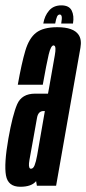

<svg xmlns="http://www.w3.org/2000/svg" viewBox="-39 -710 329 734"><path d="M102 0 99 -17.5Q81.5 4 38.5 4Q-8.5 4 -16.2 -39.5Q-24 -83 -7 -180Q9 -270.5 26.5 -311.2Q44 -352 95.5 -352H144.5L148.5 -373.5Q164 -460.5 170.5 -498.5Q176.5 -532 168.5 -535.5Q167.5 -536.5 166 -536.5Q155.5 -536.5 147.2 -501.8Q139 -467 124.5 -386H29Q43.5 -468 57.8 -516Q72 -564 99.2 -585Q126.5 -606 180 -606Q242 -606 261.5 -577Q274 -558.5 268.5 -527.5Q255 -449 232 -321L175.5 0ZM103 -116 132.5 -285.5H127.5Q107 -285.5 102.5 -259.5Q98 -233.5 88.5 -181Q79.5 -130.5 73.5 -98Q68.5 -70 76.5 -65.5Q77.5 -65 79.5 -65Q88 -65 93.2 -78Q98.5 -91 103 -116ZM195.5 -689.5Q225 -689.5 235 -669.8Q245 -650 240 -620H195Q198.5 -640 196.8 -647.2Q195 -654.5 189.5 -654.5Q183 -654.5 179.2 -646.8Q175.5 -639 172 -620H126.5Q131.5 -650 148.8 -669.8Q166 -689.5 195.5 -689.5Z"/></svg>

Font: Anybody UltraCondensed Medium
Style: Italic
Weight: 500
Width: 1
Italic angle: -10°
Designer: Tyler Finck
Foundry: Etcetera Type Company
Version: Version 1.010; ttfautohint (v1.8.3) -l 8 -r 50 -G 200 -x 14 